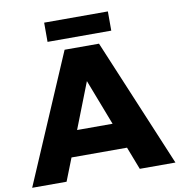

<svg xmlns="http://www.w3.org/2000/svg" viewBox="-97 -949 967 1033"><g transform="rotate(-10 386.5 -432.0)"><path d="M561 -863.8V-758.8H212.9V-863.8ZM583 0 535.2 -124H231.9L183.1 0H-4.9L295.9 -701.2H483.9L777.8 0ZM287.1 -264.2H481L384.8 -514.2Z"/></g></svg>

Font: Montserrat-Arabic
Style: Bold
Weight: 700
Designer: Mohamed Gaber
Foundry: Kief Type Foundry
Version: Version 5.008;PS 005.008;hotconv 1.0.88;makeotf.lib2.5.64775